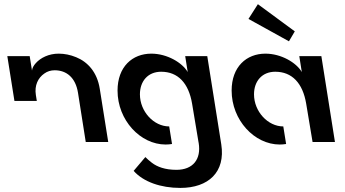

<svg xmlns="http://www.w3.org/2000/svg" viewBox="-20 -679 1650 918"><path d="M15 -410.5 49 -196.5H156L151.5 -224.5C144 -270.5 162 -307 192 -327.5C206.5 -338 223 -343 241.5 -343C297.5 -343 341.5 -308.5 353 -235L390 0H497.5L457 -254.5C444.5 -334 399.5 -383 344 -405.5C316 -417 288 -422.5 260.5 -422.5C213 -422.5 174 -402.5 151.5 -377.5C140 -365 134 -353 133 -341.5L122 -410.5Z M898.5 -183 929 0 930 5C942.5 82 903 133 823.5 133C769 133 731.5 118.5 706.5 99.5C694 90 683.5 80.5 675 72L619 138C665.5 190.5 748.5 219.5 842 219.5C977.5 219.5 1058.5 143 1038 11.5L1035 -7.5L971 -410.5H865.5L877.5 -334.5C851.5 -379.5 779 -422.5 703.5 -422.5C613 -422.5 542 -360 542 -246C542 -104.5 651 12 772 12C782.5 12 792.5 11 802.5 9.5L789 -74.5C715 -74.5 649 -146 649 -228C649 -290.5 687 -336 750.5 -336C830.5 -336 882 -282 898.5 -183Z M1444 -183 1474.5 0H1581.5L1516.5 -410.5H1411L1423 -334.5C1397 -379.5 1324.5 -422.5 1249 -422.5C1158.5 -422.5 1087.5 -360 1087.5 -246C1087.5 -104.5 1196.5 12 1317.5 12C1328 12 1338 11 1348 9.5L1334.5 -74.5C1260.5 -74.5 1194.5 -146 1194.5 -228C1194.5 -290.5 1232.5 -336 1296 -336C1376 -336 1427.5 -282 1444 -183ZM1168 -588.5 1361.5 -481.5 1389.5 -529 1213 -659Z"/></svg>

Font: Font.Observer
Style: Regular
Weight: 500
Italic angle: 9°
Version: Version 1.001;FEAKit 1.0